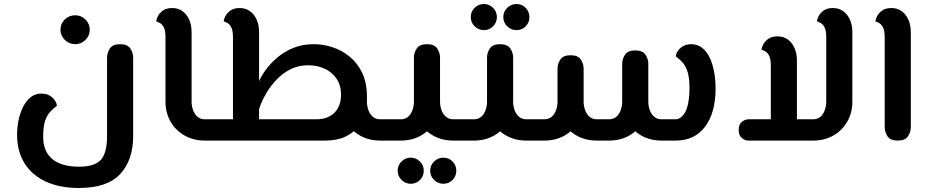

<svg xmlns="http://www.w3.org/2000/svg" viewBox="-20 -700 4605 956"><path d="M372 236Q278 236 209 204.5Q140 173 102.5 113.5Q65 54 65 -30Q65 -66 72.5 -102Q80 -138 95 -168Q110 -198 132.5 -216Q155 -234 186 -234Q212 -234 229 -223Q246 -212 254.5 -198Q263 -184 263 -173Q243 -158 227.5 -140.5Q212 -123 203.5 -94.5Q195 -66 195 -18Q195 54 240.5 92Q286 130 374 130Q450 130 481.5 96.5Q513 63 513 -22V-412Q513 -437 527 -458.5Q541 -480 578 -480Q615 -480 629 -458.5Q643 -437 643 -412V-22Q643 96 579 166Q515 236 372 236ZM355.4 -480Q324 -480 302.5 -501.4Q281 -522.8 281 -551.8Q281 -582 302.4 -603Q323.7 -624 355.1 -624Q384 -624 405.5 -602.8Q427 -581.6 427 -551.7Q427 -523 405.6 -501.5Q384.3 -480 355.4 -480Z M1000 0Q944 0 899.5 -25Q855 -50 829.5 -94Q804 -138 804 -193V-513Q804 -549 795 -565Q786 -581 775 -586Q764 -591 758 -594Q758 -602 765.5 -618Q773 -634 790.5 -647Q808 -660 838 -660Q867 -660 888.5 -644.5Q910 -629 922 -602Q934 -575 934 -540V-193Q934 -173 941 -152.5Q948 -132 963 -119Q978 -106 1000 -106H1027V0ZM1027 0V-106Q1038 -106 1042.5 -91.5Q1047 -77 1047 -53Q1047 -29 1042.5 -14.5Q1038 0 1027 0Z M1873 0Q1817 0 1772.5 -25Q1728 -50 1702.5 -94Q1677 -138 1677 -193L1807 -216V-193Q1807 -173 1814 -152.5Q1821 -132 1836 -119Q1851 -106 1873 -106H1924V0ZM1027 0V-106H1555Q1592 -106 1619.5 -120Q1647 -134 1662.5 -161.5Q1678 -189 1678 -227Q1678 -277 1654.5 -310Q1631 -343 1594 -359Q1557 -375 1515 -375Q1465 -375 1426 -355Q1387 -335 1358 -304.5Q1329 -274 1309 -241Q1289 -208 1278.5 -180.5Q1268 -153 1265 -140L1267 -289Q1279 -319 1303 -352Q1327 -385 1362 -414.5Q1397 -444 1442 -462Q1487 -480 1542 -480Q1588 -480 1635 -465Q1682 -450 1721 -418Q1760 -386 1783.5 -337Q1807 -288 1807 -219Q1807 -179 1797 -140Q1787 -101 1763 -69.5Q1739 -38 1698.5 -19Q1658 0 1597 0ZM1140 -84V-513Q1140 -549 1131 -565Q1122 -581 1111 -586Q1100 -591 1094 -594Q1094 -603 1101.5 -618.5Q1109 -634 1126.5 -647Q1144 -660 1173 -660Q1203 -660 1224.5 -644.5Q1246 -629 1258 -602Q1270 -575 1270 -540V-84ZM1027 0Q1017 0 1012 -14.5Q1007 -29 1007 -53Q1007 -77 1012 -91.5Q1017 -106 1027 -106ZM1924 0V-106Q1935 -106 1939.5 -91.5Q1944 -77 1944 -53Q1944 -29 1939.5 -14.5Q1935 0 1924 0Z M1924 0V-106H1975Q1998 -106 2012.5 -119Q2027 -132 2034 -152.5Q2041 -173 2041 -193V-414Q2041 -437 2055 -458.5Q2069 -480 2106 -480Q2143 -480 2157 -458.5Q2171 -437 2171 -414V-193Q2171 -138 2145.5 -94Q2120 -50 2076 -25Q2032 0 1975 0ZM2237 0Q2181 0 2136.5 -25Q2092 -50 2066.5 -94Q2041 -138 2041 -193H2171Q2171 -173 2178 -152.5Q2185 -132 2200 -119Q2215 -106 2237 -106H2288V0ZM2288 0V-106Q2299 -106 2303.5 -91.5Q2308 -77 2308 -53Q2308 -29 2303.5 -14.5Q2299 0 2288 0ZM1924 0Q1914 0 1909 -14.5Q1904 -29 1904 -53Q1904 -77 1909 -91.5Q1914 -106 1924 -106ZM2187.4 215Q2161 215 2141.5 196Q2122 177 2122 150Q2122 123.1 2141.5 104.1Q2161 85 2187.4 85Q2215 85 2233.5 104.1Q2252 123.1 2252 150Q2252 177 2233.5 196Q2215 215 2187.4 215ZM2025.2 215Q1999 215 1979.5 196Q1960 177 1960 150Q1960 123.1 1979.3 104.1Q1998.6 85 2024.7 85Q2052 85 2071 104.1Q2090 123.1 2090 150Q2090 177 2071.2 196Q2052.5 215 2025.2 215Z M2288 0V-106H2339Q2362 -106 2376.5 -119Q2391 -132 2398 -152.5Q2405 -173 2405 -193V-414Q2405 -437 2419 -458.5Q2433 -480 2470 -480Q2507 -480 2521 -458.5Q2535 -437 2535 -414V-193Q2535 -138 2509.5 -94Q2484 -50 2440 -25Q2396 0 2339 0ZM2601 0Q2545 0 2500.5 -25Q2456 -50 2430.5 -94Q2405 -138 2405 -193H2535Q2535 -173 2542 -152.5Q2549 -132 2564 -119Q2579 -106 2601 -106H2652V0ZM2652 0V-106Q2663 -106 2667.5 -91.5Q2672 -77 2672 -53Q2672 -29 2667.5 -14.5Q2663 0 2652 0ZM2288 0Q2278 0 2273 -14.5Q2268 -29 2268 -53Q2268 -77 2273 -91.5Q2278 -106 2288 -106ZM2551.4 -550Q2525 -550 2505.5 -569Q2486 -588 2486 -615Q2486 -641.9 2505.5 -660.9Q2525 -680 2551.4 -680Q2579 -680 2597.5 -660.9Q2616 -641.9 2616 -615Q2616 -588 2597.5 -569Q2579 -550 2551.4 -550ZM2389.2 -550Q2363 -550 2343.5 -569Q2324 -588 2324 -615Q2324 -641.9 2343.3 -660.9Q2362.6 -680 2388.7 -680Q2416 -680 2435 -660.9Q2454 -641.9 2454 -615Q2454 -588 2435.2 -569Q2416.5 -550 2389.2 -550Z M3316 0V-106H3344Q3355 -106 3365 -112Q3375 -118 3384 -129.5Q3393 -141 3399.5 -159.5Q3406 -178 3409.5 -203.5Q3413 -229 3413 -261Q3413 -310 3404.5 -339Q3396 -368 3381 -386Q3366 -404 3345 -419Q3345 -430 3353.5 -444Q3362 -458 3379.5 -469Q3397 -480 3422 -480Q3453 -480 3476 -462Q3499 -444 3513.5 -413.5Q3528 -383 3535.5 -343.5Q3543 -304 3543 -260Q3543 -139 3491 -69.5Q3439 0 3344 0ZM2952 0Q2895 0 2851 -25Q2807 -50 2781.5 -94Q2756 -138 2756 -193H2886Q2886 -173 2893 -152.5Q2900 -132 2915 -119Q2930 -106 2952 -106H2974V0ZM2652 0V-106H2690Q2713 -106 2727.5 -119Q2742 -132 2749 -152.5Q2756 -173 2756 -193V-359Q2756 -382 2770 -403.5Q2784 -425 2821 -425Q2858 -425 2872 -403.5Q2886 -382 2886 -359V-193Q2886 -138 2860.5 -94Q2835 -50 2791 -25Q2747 0 2690 0ZM3274 0Q3218 0 3173.5 -25Q3129 -50 3103.5 -94Q3078 -138 3078 -193H3208Q3208 -173 3215 -152.5Q3222 -132 3237 -119Q3252 -106 3274 -106H3316V0ZM2974 0V-106H3012Q3035 -106 3049.5 -119Q3064 -132 3071 -152.5Q3078 -173 3078 -193V-383Q3078 -406 3092 -427.5Q3106 -449 3143 -449Q3180 -449 3194 -427.5Q3208 -406 3208 -383V-193Q3208 -138 3182.5 -94Q3157 -50 3113 -25Q3069 0 3012 0ZM2652 0Q2642 0 2637 -14.5Q2632 -29 2632 -53Q2632 -77 2637 -91.5Q2642 -106 2652 -106Z M3706 0Q3689 0 3673.5 -13Q3658 -26 3658 -53Q3658 -80 3673.5 -93Q3689 -106 3708 -106H4028Q4051 -106 4065.5 -119Q4080 -132 4087 -152.5Q4094 -173 4094 -193V-513Q4094 -549 4085 -565Q4076 -581 4065 -586Q4054 -591 4048 -594Q4048 -603 4055.5 -618.5Q4063 -634 4080.5 -647Q4098 -660 4127 -660Q4157 -660 4178.5 -644.5Q4200 -629 4212 -602Q4224 -575 4224 -540V-193Q4224 -138 4198.5 -94Q4173 -50 4129 -25Q4085 0 4028 0ZM3818 -106V-372Q3818 -408 3809 -424Q3800 -440 3789 -445Q3778 -450 3772 -453Q3772 -462 3779.5 -477.5Q3787 -493 3804.5 -506Q3822 -519 3851 -519Q3881 -519 3902.5 -503.5Q3924 -488 3936 -461Q3948 -434 3948 -399V-106Z M4450 0Q4413 0 4399 -21.5Q4385 -43 4385 -68V-513Q4385 -549 4376 -565Q4367 -581 4356 -586Q4345 -591 4339 -594Q4339 -602 4346.5 -618Q4354 -634 4371.5 -647Q4389 -660 4419 -660Q4448 -660 4469.5 -644.5Q4491 -629 4503 -602Q4515 -575 4515 -540V-66Q4515 -43 4501 -21.5Q4487 0 4450 0Z"/></svg>

Font: El Messiri
Style: Regular
Weight: 400
Designer: Mohamed Gaber
Foundry: Kief Type Foundry
Version: Version 2.020